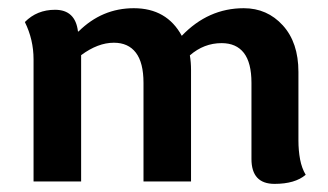

<svg xmlns="http://www.w3.org/2000/svg" viewBox="-20 -449 811 475"><path d="M172.9 -371.1H174.3Q232.4 -428.7 311 -428.7Q392.6 -428.7 429.7 -360.4Q495.1 -428.7 583 -428.7Q641.1 -428.7 679.7 -386.2Q718.3 -343.8 718.3 -271V-101.6Q718.3 -76.7 722.4 -54.7Q726.6 -32.7 736.3 -16.6Q710 5.9 659.2 5.9Q602.1 5.9 602.1 -55.7V-244.1Q602.1 -293.9 583.3 -318.1Q564.5 -342.3 528.3 -342.3Q484.4 -342.3 449.7 -312Q452.6 -295.4 452.6 -275.9V0H335V-244.1Q335 -293.9 316.2 -318.6Q297.4 -343.3 261.7 -343.3Q222.2 -343.3 180.7 -312.5V0H63V-302.2Q63 -351.1 41.5 -394.5Q71.3 -424.8 116.2 -424.8Q166.5 -424.8 172.9 -371.1Z"/></svg>

Font: Bainsley
Style: Bold
Weight: 700
Designer: Paul James MIller
Foundry: High-Logic / Made with FontCreator
Version: Version 1.411;March 28, 2021;FontCreator 13.0.0.2683 64-bit